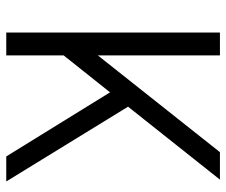

<svg xmlns="http://www.w3.org/2000/svg" viewBox="-76 -664 740 629"><g transform="rotate(90 294.5 -350.0)"><path d="M87 -700H162V-300L479 -700H569L330 -399L575 0H493L283 -340L162 -188V0H87Z"/></g></svg>

Font: Pathway Extreme 8pt Thin 12pt Light
Style: Regular
Weight: 300
Version: Version 1.001;gftools[0.9.26]